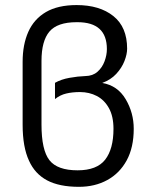

<svg xmlns="http://www.w3.org/2000/svg" viewBox="-20 -720 600 750"><path d="M288.6 9.8Q211.4 9.8 163.8 -15.6Q116.2 -41 93.3 -92.3Q68.4 -145.5 68.4 -232.9V-478.5Q68.4 -545.9 90.6 -595.7Q112.8 -645.5 159.4 -672.9Q206.1 -700.2 279.3 -700.2Q369.1 -700.2 422.9 -657.2Q476.6 -614.3 476.6 -529.8Q476.6 -508.3 466.1 -481.4Q455.6 -454.6 434.1 -431.4Q412.6 -408.2 379.4 -396Q439.5 -385.7 470.9 -332.5Q502.4 -279.3 502.4 -216.8Q502.4 -144 474.9 -93.5Q447.3 -43 398.9 -16.6Q350.6 9.8 288.6 9.8ZM283.2 -54.7Q358.4 -54.7 390.9 -96.4Q423.3 -138.2 423.3 -216.8Q423.3 -265.6 405.5 -297.6Q387.7 -329.6 358.2 -345Q328.6 -360.4 292.5 -360.4Q262.7 -360.4 238.8 -354.7Q214.8 -349.1 194.8 -333V-396.5Q218.8 -410.2 251.5 -416Q284.2 -421.9 313.5 -422.9Q342.3 -423.3 360.8 -439.7Q379.4 -456.1 388.4 -480.5Q397.5 -504.9 397.5 -528.3Q397.5 -633.3 282.7 -633.3H279.3Q204.1 -633.3 173.1 -596.7Q142.1 -560.1 142.1 -481.9V-233.4Q142.1 -133.8 173.1 -94.2Q204.1 -54.7 283.2 -54.7Z"/></svg>

Font: Acari Sans
Style: Regular
Weight: 400
Designer: Alfredo Marco Pradil and Stefan Peev
Foundry: Hanken Design Co.
Version: Version 1.045;February 4, 2021;FontCreator 13.0.0.2655 64-bi